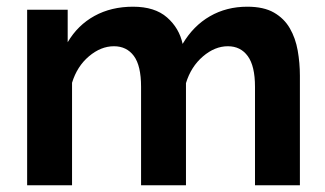

<svg xmlns="http://www.w3.org/2000/svg" viewBox="-20 -553 971 573"><path d="M875 0H741V-294Q741 -356 719.5 -385.5Q698 -415 660 -415Q621 -415 585.5 -384.5Q550 -354 535 -305V0H401V-294Q401 -357 379.5 -386Q358 -415 320 -415Q281 -415 245.5 -385Q210 -355 195 -306V0H61V-524H182V-427Q212 -478 262 -505.5Q312 -533 377 -533Q442 -533 478.5 -501Q515 -469 525 -422Q557 -476 606.5 -504.5Q656 -533 718 -533Q767 -533 797.5 -515.5Q828 -498 845 -468.5Q862 -439 868.5 -402Q875 -365 875 -327Z"/></svg>

Font: Raleway Thin
Style: Bold
Weight: 700
Version: Version 4.026